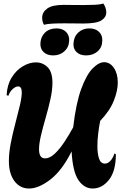

<svg xmlns="http://www.w3.org/2000/svg" viewBox="-20 -1078 716 1102"><path d="M147 4Q95 4 63 -38.5Q31 -81 31 -154Q31 -201 42 -257Q53 -313 68 -369.5Q83 -426 94 -473Q105 -520 105 -547Q105 -582 84 -582Q70 -582 53 -567Q36 -552 28 -528L18 -532Q21 -591 47 -633Q73 -675 111 -697.5Q149 -720 186 -720Q225 -720 253 -692.5Q281 -665 281 -603Q281 -561 269.5 -509Q258 -457 242.5 -403.5Q227 -350 215.5 -302Q204 -254 204 -221Q204 -197 212 -183Q220 -169 239 -169Q266 -169 295 -196.5Q324 -224 351 -265.5Q378 -307 400 -347Q416 -485 446 -567Q476 -649 511.5 -685Q547 -721 578 -721Q611 -721 633.5 -688.5Q656 -656 656 -604Q656 -558 633.5 -500.5Q611 -443 555 -384Q548 -349 543.5 -311Q539 -273 539 -239Q539 -196 548.5 -167.5Q558 -139 582 -139Q598 -139 612.5 -153.5Q627 -168 637 -197L645 -193Q645 -96 605.5 -46Q566 4 512 4Q463 4 430 -44.5Q397 -93 391 -209Q336 -99 269 -47.5Q202 4 147 4ZM474 -760Q439 -760 419 -779.5Q399 -799 402 -830Q404 -868 429.5 -891.5Q455 -915 493 -915Q528 -915 548.5 -895Q569 -875 567 -843Q566 -806 540 -783Q514 -760 474 -760ZM285 -760Q250 -760 230 -779.5Q210 -799 212 -830Q214 -868 239 -891.5Q264 -915 304 -915Q339 -915 359 -895Q379 -875 377 -843Q375 -806 349 -783Q323 -760 285 -760ZM232 -936Q226 -947 224 -957Q222 -967 222 -976Q222 -1008 251 -1029Q280 -1050 344 -1050Q355 -1050 388 -1049.5Q421 -1049 457 -1049Q494 -1049 525.5 -1050.5Q557 -1052 573 -1058Q590 -1033 590 -1007Q590 -979 562 -961Q534 -943 457 -943Q443 -943 412 -943.5Q381 -944 352 -944Q312 -944 282 -942.5Q252 -941 232 -936Z"/></svg>

Font: Agbalumo
Style: Regular
Weight: 400
Designer: Raphael Alegbeleye
Foundry: Sorkin Type Co.
Version: Version 1.000; ttfautohint (v1.8.4)